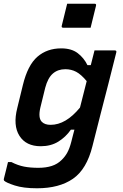

<svg xmlns="http://www.w3.org/2000/svg" viewBox="-42 -807 662 1032"><path d="M287 -547Q342 -547 375.5 -521.5Q409 -496 428 -457H446Q451 -477 456 -496.5Q461 -516 466 -536H575Q586 -536 583 -525Q561 -435 540 -354.5Q519 -274 498.5 -193.5Q478 -113 455 -22Q424 103 350 154Q276 205 157 205Q84 205 37.5 190Q-9 175 -20 164Q-23 159 -21 153Q-15 129 -10 109Q-5 89 1 64H19Q54 82 87.5 88.5Q121 95 164 95Q205 95 236 85Q267 75 289 53Q307 36 319.5 13.5Q332 -9 341 -44Q345 -61 349.5 -77.5Q354 -94 358 -110H339Q311 -70 271 -45.5Q231 -21 177 -21Q98 -21 62.5 -77Q27 -133 51 -227L81 -350Q107 -457 159 -502Q211 -547 287 -547ZM183 -152Q199 -136 230 -136Q312 -136 388 -229Q397 -263 405.5 -298Q414 -333 424 -371Q394 -407 367.5 -421Q341 -435 309 -435Q269 -435 242 -411.5Q215 -388 201 -335L175 -229Q162 -173 183 -152ZM319 -787H466Q477 -787 474 -776L445 -658H298Q287 -658 290 -669Z"/></svg>

Font: Recursive Mn Lnr St SmB
Style: Italic
Weight: 600
Italic angle: -15°
Monospace: yes
Version: Version 1.079;hotconv 1.0.112;makeotfexe 2.5.65598; ttfautoh